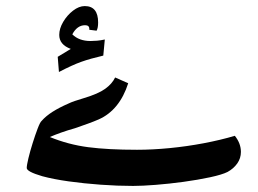

<svg xmlns="http://www.w3.org/2000/svg" viewBox="-20 -612 848 632"><path d="M418 0Q367 0 311.5 -4Q256 -8 206 -15Q156 -22 119 -32Q68 -47 68 -59Q68 -68 73.5 -91Q79 -114 87.5 -141Q96 -168 104 -189Q112 -210 117 -214Q131 -230 153 -244Q175 -258 205 -271Q213 -275 226 -279.5Q239 -284 256 -289Q303 -303 326 -319.5Q349 -336 359 -357L402 -338Q388 -294 363.5 -264Q339 -234 305 -219Q289 -212 269.5 -205Q250 -198 227 -190Q202 -183 181 -175.5Q160 -168 144 -161Q205 -136 270.5 -127.5Q336 -119 431 -119Q482 -119 538.5 -124.5Q595 -130 650.5 -140.5Q706 -151 753 -165Q773 -140 773 -112Q773 -91 761 -74Q749 -57 729 -46Q711 -37 671.5 -28.5Q632 -20 584.5 -13.5Q537 -7 492.5 -3.5Q448 0 418 0ZM174 -375 170 -425 213 -451Q175 -465 175 -497Q175 -518 188 -540Q201 -562 220.5 -577Q240 -592 259 -592Q303 -592 303 -538Q303 -520 298 -511L274 -514V-518Q274 -523 270.5 -526Q267 -529 260 -529Q247 -529 236.5 -521.5Q226 -514 218 -499Q240 -477 278 -477Q288 -477 299.5 -478Q311 -479 325 -482L320 -429Q277 -419 247.5 -408.5Q218 -398 174 -375Z"/></svg>

Font: Noto Naskh Arabic
Style: Bold
Weight: 700
Designer: Monotype Design Team, David Williams, Mohamad Dakak and Nizar Qandah
Foundry: Monotype Imaging Inc.
Version: Version 2.016